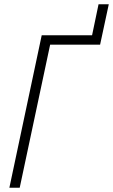

<svg xmlns="http://www.w3.org/2000/svg" viewBox="-20 -879 529 899"><path d="M23.9 0 175.3 -713.9H411.1L441.4 -858.9H489.3L448.7 -669.9H214.8L72.3 0Z"/></svg>

Font: Open Sans SemiCondensed Light
Style: Italic
Weight: 300
Width: 4
Italic angle: -12°
Designer: Monotype Design Team
Foundry: Monotype Imaging Inc.
Version: Version 3.000